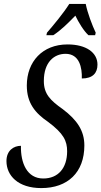

<svg xmlns="http://www.w3.org/2000/svg" viewBox="-20 -951 518 981"><path d="M220 -784 217 -771H252C291 -796 328 -833 365 -871C382 -836 407 -794 432 -771H466L469 -784C451 -822 427 -885 418 -931H334C306 -886 253 -822 220 -784ZM191 10C326 10 411 -70 411 -208C411 -282 375 -337 301 -393C237 -438 204 -471 204 -537C204 -633 256 -676 315 -676C386 -676 400 -605 398 -550C454 -550 478 -578 478 -621C478 -682 421 -724 325 -724C197 -724 117 -636 117 -514C117 -424 160 -373 226 -328C305 -269 323 -231 323 -178C323 -92 277 -39 201 -39C118 -39 85 -118 87 -206C50 -206 13 -182 13 -128C13 -54 72 10 191 10Z"/></svg>

Font: Noto Serif ExtraCondensed
Style: Italic
Weight: 400
Width: 2
Italic angle: -12°
Designer: Monotype Design Team
Foundry: Monotype Imaging Inc.
Version: Version 2.014